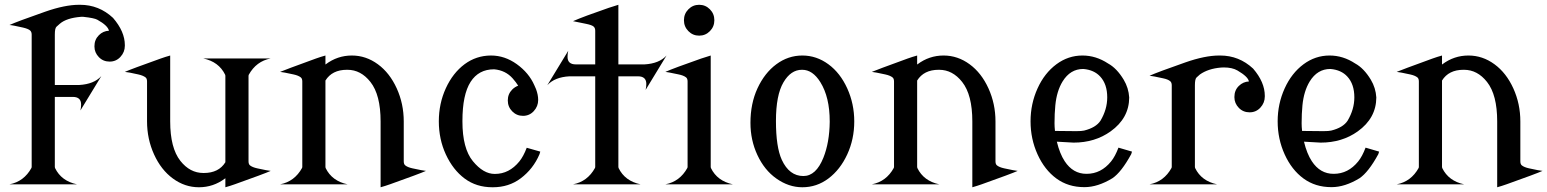

<svg xmlns="http://www.w3.org/2000/svg" viewBox="-20 -770 6463 802"><path d="M19.5 0Q80.1 -11.7 111.3 -68.4L112.3 -72.3V-625.5Q112.3 -636.7 106 -642.6Q97.7 -649.9 76.2 -654.8Q31.7 -665 19.5 -665.5Q50.3 -679.7 168.9 -721.2Q251 -750 310.5 -750Q312.5 -750 314.5 -750Q393.6 -750 452.1 -695.3Q501.5 -638.2 501.5 -581.5Q501.5 -580.1 501.5 -579.1Q501.5 -552.2 482.9 -532.2Q464.8 -512.7 438 -512.7Q411.1 -512.7 393.1 -531.2Q374.5 -550.3 374.5 -575.7Q374.5 -576.7 374.5 -577.1Q374.5 -604.5 393.1 -623Q410.6 -640.6 435.1 -641.6Q430.7 -663.1 386.7 -687.5Q374 -694.8 328.1 -699.7Q323.7 -700.2 317.9 -699.7Q257.8 -694.8 230 -670.9Q226.6 -668 215.8 -658.2Q209 -651.9 209 -625.5V-415H307.1H311Q372.6 -418.5 403.3 -452.1L315.9 -308.6Q318.8 -320.8 318.8 -333.5Q318.8 -365.2 284.2 -365.2Q283.2 -365.2 281.7 -365.2H279.8H209V-72.3L210 -67.9Q236.3 -13.7 301.8 0Z M1110.8 -525.9Q1050.3 -514.2 1019 -457.5L1018.1 -453.6V-96.2Q1018.1 -84 1024.4 -79.1Q1034.2 -71.3 1054.2 -66.9Q1098.6 -57.1 1110.8 -56.2Q1083.5 -43.9 961.4 -0.5Q940.9 6.8 921.4 12.2V-25.4L919.9 -24.4Q871.1 12.2 811 12.2Q752 12.2 702.1 -24.4Q652.8 -60.5 623.5 -125Q594.2 -189.5 594.2 -263.2V-266.1V-429.7Q594.2 -441.9 587.9 -446.8Q577.6 -454.6 558.1 -459Q515.1 -468.8 501.5 -469.7Q528.8 -481.9 650.9 -525.4Q671.4 -532.7 690.9 -538.1V-265.1V-263.2Q690.9 -151.9 733.4 -98.1Q773.4 -47.4 829.6 -47.4Q830.6 -47.4 831.5 -47.4Q893.6 -47.4 921.4 -92.3V-453.6L920.4 -458Q894 -512.2 828.6 -525.9Z M1149.9 0Q1210.4 -11.7 1241.7 -68.4L1242.7 -72.3V-429.7Q1242.7 -441.9 1236.3 -446.8Q1226.6 -454.6 1206.5 -459Q1162.1 -468.8 1149.9 -469.7Q1166.5 -477.1 1299.3 -525.4Q1319.8 -532.7 1339.4 -538.1V-500.5L1340.8 -501.5Q1389.6 -538.1 1449.7 -538.1Q1508.8 -538.1 1558.6 -501.5Q1607.9 -465.3 1637.2 -400.9Q1666.5 -336.4 1666.5 -262.7V-259.8V-96.2Q1666.5 -84 1672.9 -79.1Q1682.6 -71.3 1702.6 -66.9Q1747.1 -57.1 1759.3 -56.2Q1731.9 -43.9 1609.9 -0.5Q1589.4 6.8 1569.8 12.2V-260.7V-262.7Q1569.8 -374 1527.3 -427.7Q1487.3 -478.5 1431.2 -478.5Q1430.2 -478.5 1429.2 -478.5Q1367.2 -478.5 1339.4 -433.6V-72.3L1340.3 -67.9Q1366.7 -13.7 1432.1 0Z M1813 -263.2Q1813 -337.4 1842.3 -401.4Q1871.6 -465.3 1920.9 -502Q1969.2 -537.6 2029.8 -538.1H2031.2Q2088.4 -538.1 2138.7 -502Q2189.5 -465.3 2211.9 -414.1L2218.8 -398.4L2219.2 -397.5Q2228 -373.5 2228 -352.5Q2228 -325.7 2209.5 -305.7Q2191.4 -286.1 2164.6 -286.1Q2138.2 -286.1 2119.6 -304.9Q2101.1 -323.7 2101.1 -350.6Q2101.1 -377.4 2119.6 -396Q2130.9 -407.2 2144.5 -412.1Q2136.2 -425.8 2121.6 -442.4Q2091.8 -476.1 2044.4 -480.5H2043.5Q1979.5 -480.5 1945.8 -428.2Q1911.6 -375 1911.6 -264.6V-262.7Q1911.6 -149.9 1955.3 -96.7Q1999 -43.5 2046.4 -43.5H2047.4Q2106.9 -43.5 2149.4 -95.7Q2166.5 -116.7 2180.2 -152.8L2236.8 -136.7Q2235.4 -130.4 2233.4 -125.5Q2207.5 -64.5 2154.8 -24.9Q2105.5 12.2 2038.6 12.2H2037.1Q1969.7 12.2 1920.9 -24.2Q1872.1 -60.5 1842.3 -125Q1813 -188.5 1813 -263.2Z M2266.1 -414.1 2353.5 -557.6Q2350.6 -545.4 2350.6 -532.7Q2350.6 -501 2385.3 -501Q2386.2 -501 2387.7 -501H2389.6H2466.3V-641.6Q2466.3 -652.8 2460 -658.7Q2452.6 -665.5 2428.2 -670.4Q2400.9 -675.8 2373.5 -681.6Q2418 -701.2 2522.9 -737.3Q2541.5 -743.7 2563 -750V-501H2668H2671.9Q2733.4 -504.4 2764.2 -538.1L2676.8 -394.5Q2679.7 -406.7 2679.7 -419.4Q2679.7 -451.2 2645 -451.2Q2644 -451.2 2642.6 -451.2H2640.6H2563V-72.3L2564 -67.9Q2590.3 -13.7 2655.8 0H2373.5Q2434.1 -11.7 2465.3 -68.4L2466.3 -72.3V-451.2H2362.3H2358.4Q2296.9 -447.8 2266.1 -414.1Z M2759.3 -469.7Q2794.4 -485.4 2908.7 -525.4Q2926.8 -531.7 2948.7 -538.1V-72.3L2949.7 -67.9Q2976.1 -13.7 3041.5 0H2759.3Q2819.8 -11.7 2851.1 -68.4L2852.1 -72.3V-429.7Q2852.1 -441.9 2845.7 -446.8Q2835.4 -455.1 2813 -459.5Q2765.1 -469.7 2759.3 -469.7ZM2855.5 -639.9Q2836.9 -658.7 2836.9 -685.5Q2836.9 -712.4 2855.5 -731.2Q2874 -750 2900.4 -750Q2926.8 -750 2945.3 -731.2Q2963.9 -712.4 2963.9 -685.5Q2963.9 -658.7 2945.3 -639.9Q2926.8 -621.1 2900.4 -621.1Q2874 -621.1 2855.5 -639.9Z M3221.2 -264.6Q3221.2 -155.8 3245.6 -102.5Q3276.9 -34.7 3335.9 -34.7Q3388.7 -34.7 3419.4 -111.3Q3444.8 -174.8 3445.8 -260.7V-262.7Q3445.8 -364.3 3406.7 -426.8Q3374.5 -478.5 3331.1 -478.5Q3330.6 -478.5 3329.6 -478.5Q3283.2 -478.5 3252.4 -425.8Q3221.2 -372.6 3221.2 -264.6ZM3114.7 -256.8Q3114.7 -337.4 3144 -400.9Q3173.8 -465.3 3222.7 -501.5Q3272 -538.1 3331.5 -538.1Q3390.6 -538.1 3440.4 -501.5Q3489.7 -465.3 3519 -400.9Q3548.3 -336.4 3548.3 -262.7Q3548.3 -188.5 3519 -125Q3489.7 -61.5 3440.4 -24.4Q3391.6 12.2 3331.5 12.2Q3274.4 12.2 3222.7 -24.4Q3172.9 -59.6 3143.6 -122.6Q3114.7 -184.6 3114.7 -256.8Z M3621.6 0Q3682.1 -11.7 3713.4 -68.4L3714.4 -72.3V-429.7Q3714.4 -441.9 3708 -446.8Q3698.2 -454.6 3678.2 -459Q3633.8 -468.8 3621.6 -469.7Q3638.2 -477.1 3771 -525.4Q3791.5 -532.7 3811 -538.1V-500.5L3812.5 -501.5Q3861.3 -538.1 3921.4 -538.1Q3980.5 -538.1 4030.3 -501.5Q4079.6 -465.3 4108.9 -400.9Q4138.2 -336.4 4138.2 -262.7V-259.8V-96.2Q4138.2 -84 4144.5 -79.1Q4154.3 -71.3 4174.3 -66.9Q4218.8 -57.1 4231 -56.2Q4203.6 -43.9 4081.5 -0.5Q4061 6.8 4041.5 12.2V-260.7V-262.7Q4041.5 -374 3999 -427.7Q3959 -478.5 3902.8 -478.5Q3901.9 -478.5 3900.9 -478.5Q3838.9 -478.5 3811 -433.6V-72.3L3812 -67.9Q3838.4 -13.7 3903.8 0Z M4284.7 -263.2Q4284.7 -336.4 4314 -400.9Q4342.8 -464.4 4392.6 -501.5Q4441.9 -538.1 4501.5 -538.1Q4558.1 -538.1 4608.4 -504.9Q4645 -484.9 4673.8 -437Q4694.3 -402.8 4696.8 -362.8Q4696.3 -276.4 4619.1 -221.2Q4553.7 -174.3 4464.4 -174.3Q4463.4 -174.3 4394.5 -178.2Q4406.7 -127.9 4427.2 -96.7Q4461.9 -43.9 4518.1 -43.9H4519Q4579.1 -43.9 4621.1 -95.7Q4638.2 -116.7 4651.9 -153.3L4708.5 -136.7Q4706.5 -128.9 4705.1 -126Q4664.1 -50.8 4626.5 -25.4Q4565.4 11.7 4510.3 11.7H4508.8Q4441.9 11.7 4392.6 -24.4Q4343.3 -60.5 4314 -125Q4284.7 -189.5 4284.7 -263.2ZM4605 -363.3Q4605 -418.5 4575.7 -450.2Q4550.3 -478 4505.4 -481.9H4504.4Q4450.7 -481.9 4418.5 -429.7Q4394 -389.6 4388.2 -330.1Q4384.8 -295.4 4384.8 -254.9Q4384.8 -241.2 4386.7 -223.1Q4431.2 -222.2 4475.6 -222.2Q4498.5 -222.2 4508.3 -224.6Q4557.6 -236.8 4576.7 -265.6Q4605 -313 4605 -363.3Z M4781.7 0Q4842.3 -11.7 4873.5 -68.4L4874.5 -72.3V-413.6Q4874.5 -425.3 4868.2 -430.7Q4859.4 -438.5 4838.4 -442.9Q4794.4 -452.6 4781.7 -453.6Q4815.4 -468.8 4931.2 -509.3Q5013.2 -538.1 5072.8 -538.1Q5074.7 -538.1 5076.7 -538.1Q5155.8 -538.1 5214.4 -483.4Q5263.2 -426.8 5263.2 -369.6Q5263.2 -368.2 5263.2 -367.2Q5263.2 -340.3 5244.6 -320.3Q5226.6 -300.8 5199.7 -300.8Q5172.9 -300.8 5154.8 -319.3Q5136.2 -338.4 5136.2 -363.8Q5136.2 -364.7 5136.2 -365.2Q5136.2 -393.1 5154.8 -411.1Q5172.9 -428.7 5196.8 -429.7Q5193.4 -449.7 5148.9 -475.6Q5127 -488.3 5091.8 -488.3Q5085.9 -488.3 5080.1 -487.8Q5026.9 -483.4 4992.2 -459Q4989.7 -457.5 4978 -446.3Q4971.2 -439.9 4971.2 -413.6V-72.3L4972.2 -67.9Q4998.5 -13.7 5064 0Z M5316.9 -263.2Q5316.9 -336.4 5346.2 -400.9Q5375 -464.4 5424.8 -501.5Q5474.1 -538.1 5533.7 -538.1Q5590.3 -538.1 5640.6 -504.9Q5677.2 -484.9 5706.1 -437Q5726.6 -402.8 5729 -362.8Q5728.5 -276.4 5651.4 -221.2Q5585.9 -174.3 5496.6 -174.3Q5495.6 -174.3 5426.8 -178.2Q5439 -127.9 5459.5 -96.7Q5494.1 -43.9 5550.3 -43.9H5551.3Q5611.3 -43.9 5653.3 -95.7Q5670.4 -116.7 5684.1 -153.3L5740.7 -136.7Q5738.8 -128.9 5737.3 -126Q5696.3 -50.8 5658.7 -25.4Q5597.7 11.7 5542.5 11.7H5541Q5474.1 11.7 5424.8 -24.4Q5375.5 -60.5 5346.2 -125Q5316.9 -189.5 5316.9 -263.2ZM5637.2 -363.3Q5637.2 -418.5 5607.9 -450.2Q5582.5 -478 5537.6 -481.9H5536.6Q5482.9 -481.9 5450.7 -429.7Q5426.3 -389.6 5420.4 -330.1Q5417 -295.4 5417 -254.9Q5417 -241.2 5418.9 -223.1Q5463.4 -222.2 5507.8 -222.2Q5530.8 -222.2 5540.5 -224.6Q5589.8 -236.8 5608.9 -265.6Q5637.2 -313 5637.2 -363.3Z M5814 0Q5874.5 -11.7 5905.8 -68.4L5906.7 -72.3V-429.7Q5906.7 -441.9 5900.4 -446.8Q5890.6 -454.6 5870.6 -459Q5826.2 -468.8 5814 -469.7Q5830.6 -477.1 5963.4 -525.4Q5983.9 -532.7 6003.4 -538.1V-500.5L6004.9 -501.5Q6053.7 -538.1 6113.8 -538.1Q6172.9 -538.1 6222.7 -501.5Q6272 -465.3 6301.3 -400.9Q6330.6 -336.4 6330.6 -262.7V-259.8V-96.2Q6330.6 -84 6336.9 -79.1Q6346.7 -71.3 6366.7 -66.9Q6411.1 -57.1 6423.3 -56.2Q6396 -43.9 6273.9 -0.5Q6253.4 6.8 6233.9 12.2V-260.7V-262.7Q6233.9 -374 6191.4 -427.7Q6151.4 -478.5 6095.2 -478.5Q6094.2 -478.5 6093.3 -478.5Q6031.2 -478.5 6003.4 -433.6V-72.3L6004.4 -67.9Q6030.8 -13.7 6096.2 0Z"/></svg>

Font: Modern Antiqua
Style: Regular
Weight: 500
Version: Version 1.0